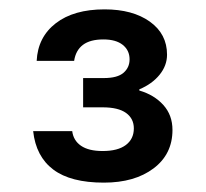

<svg xmlns="http://www.w3.org/2000/svg" viewBox="-20 -880 440 410"><path d="M201.7 -490Q130.8 -490 93.8 -517.9Q56.7 -545.8 50.8 -600H134.2Q136.7 -580 152.9 -568.8Q169.2 -557.5 199.2 -557.5Q231.7 -557.5 248.8 -570.4Q265.8 -583.3 265.8 -605.8Q265.8 -626.7 249.2 -638.8Q232.5 -650.8 199.2 -650.8H157.5V-713.3H201.7Q230.8 -713.3 243.8 -724.6Q256.7 -735.8 256.7 -753.3Q256.7 -772.5 242.1 -784.2Q227.5 -795.8 200.8 -795.8Q172.5 -795.8 157.1 -784.2Q141.7 -772.5 138.3 -750H58.3Q60.8 -800.8 99.2 -830.4Q137.5 -860 203.3 -860Q263.3 -860 300 -833.8Q336.7 -807.5 336.7 -763.3Q336.7 -740 320.8 -720.4Q305 -700.8 277.5 -689.2V-686.7Q309.2 -677.5 328.8 -655.8Q348.3 -634.2 348.3 -602.5Q348.3 -550.8 307.9 -520.4Q267.5 -490 201.7 -490Z"/></svg>

Font: Funnel Display Medium
Style: Regular
Weight: 500
Designer: NORD ID, Kristian Moeller
Foundry: Dicotype
Version: Version 1.000